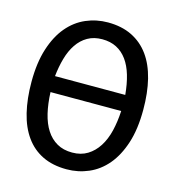

<svg xmlns="http://www.w3.org/2000/svg" viewBox="-100 -731 750 825"><g transform="rotate(15 275.0 -319.0)"><path d="M522.9 -323.2C522.9 -373.4 518 -418.5 508.1 -458.5C498.1 -498.5 483.1 -532.5 462.9 -560.3C442.7 -588.1 417.4 -609.5 387 -624.5C356.5 -639.5 320.8 -647 279.8 -647C245.6 -647 213.2 -640.4 182.6 -627.2C152 -614 125.2 -593.8 102.3 -566.7C79.3 -539.5 61.2 -505 47.9 -463.4C34.5 -421.7 27.8 -372.6 27.8 -315.9C27.8 -265.5 32.7 -220.1 42.5 -179.9C52.2 -139.7 67.1 -105.6 87.2 -77.6C107.2 -49.6 132.4 -28.2 162.8 -13.4C193.3 1.4 229 8.8 270 8.8C304.2 8.8 336.7 2.2 367.4 -11C398.2 -24.2 425 -44.4 448 -71.5C470.9 -98.7 489.2 -133.1 502.7 -174.8C516.2 -216.5 522.9 -266 522.9 -323.2ZM274.9 -66.9C248.5 -66.9 225.8 -72.3 206.8 -83.3C187.7 -94.2 171.9 -109.5 159.2 -129.2C146.5 -148.8 136.8 -172.7 130.1 -200.7C123.5 -228.7 119.5 -259.8 118.2 -293.9H432.6C431 -262 426.8 -232.3 420.2 -204.6C413.5 -176.9 403.6 -152.9 390.6 -132.6C377.6 -112.2 361.6 -96.2 342.5 -84.5C323.5 -72.8 300.9 -66.9 274.9 -66.9ZM274.9 -570.8C299.3 -570.8 320.6 -566.1 338.9 -556.6C357.1 -547.2 372.6 -533.6 385.5 -515.9C398.4 -498.1 408.5 -476.6 416 -451.2C423.5 -425.8 428.7 -397.1 431.6 -365.2H119.1C122.1 -393.9 127.1 -420.7 134.3 -445.8C141.4 -470.9 151.3 -492.7 163.8 -511.2C176.4 -529.8 191.8 -544.4 210.2 -554.9C228.6 -565.5 250.2 -570.8 274.9 -570.8Z"/></g></svg>

Font: CodeNewRoman Nerd Font Mono
Style: Regular
Weight: 400
Monospace: yes
Designer: Sam Radian
Foundry: Code New Roman
Version: Version 2.00 November 29, 2014;Nerd Fonts 3.2.1